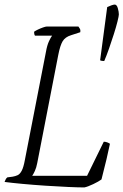

<svg xmlns="http://www.w3.org/2000/svg" viewBox="-24 -820 540 840"><path d="M345 0Q320 0 274.5 -2Q229 -4 176 -7.5Q123 -11 74.5 -15.5Q26 -20 -4 -24Q-2 -29 0.5 -34.5Q3 -40 8 -44L31 -47Q43 -49 53 -53.5Q63 -58 71 -73Q79 -88 85 -121L177 -593Q182 -622 190.5 -640Q199 -658 204 -664H129Q125 -670 125 -681Q130 -685 141.5 -690.5Q153 -696 164.5 -700Q176 -704 181 -704H319Q321 -701 325 -695Q329 -689 327 -679L287 -666Q261 -658 250 -639.5Q239 -621 231 -580L139 -107Q135 -86 128.5 -72Q122 -58 117 -51H357L430 -200Q438 -200 445.5 -197Q453 -194 457 -191Q452 -166 442 -123.5Q432 -81 420 -35Q408 -26 384 -14.5Q360 -3 345 0ZM432 -553Q420 -553 414 -556L445 -789Q453 -793 463 -796.5Q473 -800 478 -800Q487 -800 491.5 -784Q496 -768 496 -757Q496 -750 490 -726Q484 -702 474 -670.5Q464 -639 453 -607.5Q442 -576 432 -553Z"/></svg>

Font: Texturina 72pt 72pt Thin
Style: Italic
Weight: 100
Italic angle: -11°
Designer: Guillermo Torres Carreño
Foundry: Omnibus-Type
Version: Version 1.002; ttfautohint (v1.8.3)